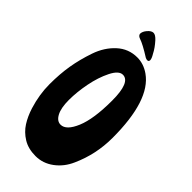

<svg xmlns="http://www.w3.org/2000/svg" viewBox="-288 -961 1044 1044"><g transform="rotate(45 234.5 -439.0)"><path d="M245 -746Q294 -746 338 -715Q459 -630 459 -341Q459 -215 408 -102Q383 -45 336 -10Q289 25 232.5 25Q176 25 136.5 0.5Q97 -24 73.5 -61Q50 -98 35 -146Q10 -227 10 -305.5Q10 -384 21 -450Q32 -516 56 -586Q80 -656 129 -701Q178 -746 245 -746ZM256 -624Q225 -624 198.5 -571Q172 -518 158.5 -449Q145 -380 145 -319Q145 -258 162.5 -225Q180 -192 208 -192Q251 -192 282.5 -267Q314 -342 314 -483Q314 -624 256 -624ZM183 -828Q166 -834 164 -847Q164 -865 180.5 -884Q197 -903 212.5 -903Q228 -903 248 -881Q276 -850 291 -820Q305 -797 305 -785Q305 -773 294 -773Q287 -773 279 -777Q214 -818 183 -828Z"/></g></svg>

Font: Chicle
Style: Regular
Weight: 400
Designer: Angel Koziupa and Alejandro Paul
Foundry: Angel Koziupa and Alejandro Paul
Version: Version 1.000